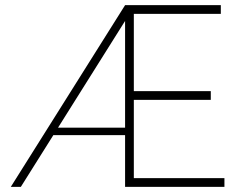

<svg xmlns="http://www.w3.org/2000/svg" viewBox="-20 -726 969 746"><path d="M466 -706H838V-672H500V-372H799V-338H500V-34H852V0H466ZM479 -679Q477 -672 474.5 -664.5Q472 -657 470 -651L61 0H22L466 -706ZM178 -230H476V-201H171Z"/></svg>

Font: Josefin Sans ExtraLight
Style: Regular
Weight: 250
Designer: Santiago Orozco
Foundry: Typemade
Version: Version 2.000